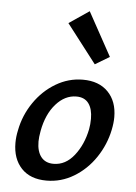

<svg xmlns="http://www.w3.org/2000/svg" viewBox="-52 -751 564 798"><g transform="rotate(5 230.0 -352.5)"><path d="M206 -654 290 -711 390 -529 330 -493ZM30 -139Q30 -165 36 -192Q48 -255 84.5 -308.5Q121 -362 174 -393.5Q227 -425 287 -425Q354 -425 392 -386Q430 -347 430 -281Q430 -257 424 -228Q411 -165 375 -111.5Q339 -58 286 -26Q233 6 172 6Q104 6 67 -33.5Q30 -73 30 -139ZM330 -222Q334 -243 334 -266Q334 -307 317 -330Q300 -353 266 -353Q218 -353 180.5 -310.5Q143 -268 130 -198Q125 -171 125 -153Q125 -112 143 -89Q161 -66 195 -66Q245 -66 281 -111.5Q317 -157 330 -222Z"/></g></svg>

Font: Ysabeau Infant Semibold
Style: Italic
Weight: 600
Italic angle: -12°
Designer: Christian Thalmann (Catharsis Fonts)
Version: Version 0.003